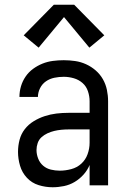

<svg xmlns="http://www.w3.org/2000/svg" viewBox="-20 -782 540 810"><path d="M202 8Q172 8 143 -1Q114 -10 93.5 -32Q73 -54 64.5 -83Q56 -112 56 -141Q56 -167 62.5 -192Q69 -217 84.5 -237Q100 -257 122 -270.5Q144 -284 168.5 -292Q193 -300 218 -303Q243 -306 269 -306H358V-355Q358 -376 351 -397Q344 -418 328 -432Q312 -446 291 -452Q270 -458 249 -458Q229 -458 209.5 -454Q190 -450 174 -439Q158 -428 149 -410Q140 -392 140 -373Q140 -373 140 -373Q140 -373 140 -373Q140 -373 140 -373Q140 -373 140 -373Q140 -373 140 -373Q140 -373 140 -373H62Q62 -373 62 -373Q62 -373 62 -373Q62 -396 68.5 -418Q75 -440 88 -459Q101 -478 119.5 -491.5Q138 -505 159 -513.5Q180 -522 203 -525Q226 -528 249 -528Q273 -528 297 -524.5Q321 -521 343 -511Q365 -501 383.5 -485Q402 -469 414 -448Q426 -427 431 -403Q436 -379 436 -355V0H358V-86Q349 -64 332.5 -45.5Q316 -27 295 -14.5Q274 -2 250 3Q226 8 202 8ZM232 -62Q256 -62 280.5 -68.5Q305 -75 323 -91.5Q341 -108 349.5 -131.5Q358 -155 358 -180V-236H269Q254 -236 238.5 -234.5Q223 -233 208.5 -229.5Q194 -226 180 -219.5Q166 -213 155 -203Q144 -193 139 -178.5Q134 -164 134 -149Q134 -131 141 -113Q148 -95 162 -83Q176 -71 194.5 -66.5Q213 -62 232 -62ZM143 -581 80 -633 207 -762H293L420 -633L357 -581L250 -710Z"/></svg>

Font: Zed Mono
Style: Regular
Weight: 400
Monospace: yes
Designer: Belleve Invis
Foundry: Belleve Invis
Version: Version 1.0.0; ttfautohint (v1.8.4)